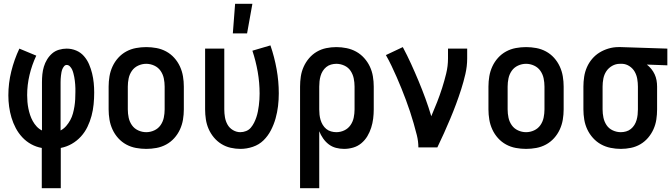

<svg xmlns="http://www.w3.org/2000/svg" viewBox="-20 -776 3540 1011"><path d="M200 215V3Q171 -2 144.5 -16.5Q118 -31 97.5 -53Q77 -75 63 -101.5Q49 -128 40.5 -156.5Q32 -185 28 -214.5Q24 -244 24 -274Q24 -338 39.5 -400.5Q55 -463 82 -520L171 -483Q148 -434 135.5 -381.5Q123 -329 123 -275Q123 -257 124.5 -239.5Q126 -222 129.5 -204.5Q133 -187 138.5 -170.5Q144 -154 152.5 -138.5Q161 -123 173 -110Q185 -97 201 -89V-343Q201 -364 203 -384.5Q205 -405 211 -425Q217 -445 228 -463Q239 -481 254.5 -494.5Q270 -508 290.5 -514Q311 -520 331 -520Q357 -520 381 -510Q405 -500 422 -480.5Q439 -461 449 -437.5Q459 -414 465 -389.5Q471 -365 473.5 -339.5Q476 -314 476 -289Q476 -258 473 -227Q470 -196 462 -166Q454 -136 440.5 -108Q427 -80 406 -57Q385 -34 358 -18.5Q331 -3 300 3V215ZM299 -89Q316 -98 328.5 -112.5Q341 -127 350 -143.5Q359 -160 364 -178.5Q369 -197 372 -215.5Q375 -234 376 -253Q377 -272 377 -291Q377 -301 377 -311Q377 -321 376 -331Q375 -341 374 -351Q373 -361 371 -370.5Q369 -380 366.5 -390Q364 -400 360 -409Q356 -418 348.5 -426Q341 -434 331 -434Q323 -434 317 -426.5Q311 -419 308 -411Q305 -403 303.5 -394.5Q302 -386 301 -377.5Q300 -369 299.5 -360.5Q299 -352 299 -343Z M750 8Q723 8 696 3Q669 -2 645 -15Q621 -28 602.5 -48.5Q584 -69 572.5 -94Q561 -119 556.5 -146Q552 -173 552 -200V-320Q552 -347 556.5 -374Q561 -401 572.5 -426Q584 -451 602.5 -471.5Q621 -492 645 -505Q669 -518 696 -523Q723 -528 750 -528Q777 -528 804 -523Q831 -518 855 -505Q879 -492 897.5 -471.5Q916 -451 927.5 -426Q939 -401 943.5 -374Q948 -347 948 -320V-200Q948 -173 943.5 -146Q939 -119 927.5 -94Q916 -69 897.5 -48.5Q879 -28 855 -15Q831 -2 804 3Q777 8 750 8ZM750 -80Q772 -80 792.5 -89.5Q813 -99 825.5 -117Q838 -135 842.5 -156.5Q847 -178 847 -200V-320Q847 -342 842.5 -363.5Q838 -385 825.5 -403Q813 -421 792.5 -430.5Q772 -440 750 -440Q728 -440 707.5 -430.5Q687 -421 674.5 -403Q662 -385 657.5 -363.5Q653 -342 653 -320V-200Q653 -178 657.5 -156.5Q662 -135 674.5 -117Q687 -99 707.5 -89.5Q728 -80 750 -80Z M1206 -600 1218 -756H1309L1281 -600ZM1246 8Q1220 8 1194 2Q1168 -4 1145.5 -18Q1123 -32 1106 -52.5Q1089 -73 1078.5 -97Q1068 -121 1064 -147.5Q1060 -174 1060 -200V-520H1161V-200Q1161 -179 1164.5 -158.5Q1168 -138 1178 -120Q1188 -102 1206.5 -91Q1225 -80 1245 -80Q1261 -80 1276 -86Q1291 -92 1301 -104Q1311 -116 1318 -130Q1325 -144 1330 -159Q1335 -174 1338 -189.5Q1341 -205 1343 -220.5Q1345 -236 1346 -252Q1347 -268 1347 -283Q1347 -341 1337 -398Q1327 -455 1309 -509L1404 -537Q1425 -476 1436.5 -412Q1448 -348 1448 -284Q1448 -250 1444 -217Q1440 -184 1431 -152Q1422 -120 1406.5 -90Q1391 -60 1367.5 -37Q1344 -14 1311.5 -3Q1279 8 1246 8Z M1560 215V-320Q1560 -347 1564 -373.5Q1568 -400 1579 -424.5Q1590 -449 1607.5 -469.5Q1625 -490 1648 -503.5Q1671 -517 1697.5 -522.5Q1724 -528 1751 -528Q1778 -528 1805 -522.5Q1832 -517 1855.5 -504Q1879 -491 1897.5 -470.5Q1916 -450 1927.5 -425.5Q1939 -401 1943.5 -374Q1948 -347 1948 -320V-200Q1948 -176 1945 -151.5Q1942 -127 1934.5 -103.5Q1927 -80 1914.5 -59Q1902 -38 1883 -22Q1864 -6 1840 1Q1816 8 1792 8Q1770 8 1749 2.5Q1728 -3 1711 -16Q1694 -29 1681.5 -47Q1669 -65 1661 -85V215ZM1751 -80Q1773 -80 1793 -89.5Q1813 -99 1825.5 -117Q1838 -135 1842.5 -156.5Q1847 -178 1847 -200V-320Q1847 -342 1842.5 -363.5Q1838 -385 1826 -403Q1814 -421 1793.5 -430.5Q1773 -440 1751 -440Q1737 -440 1723 -436Q1709 -432 1698 -423Q1687 -414 1679.5 -402Q1672 -390 1668 -376Q1664 -362 1662.5 -348Q1661 -334 1661 -320V-200Q1661 -186 1662.5 -172Q1664 -158 1668 -144.5Q1672 -131 1679.5 -118.5Q1687 -106 1698 -97Q1709 -88 1723 -84Q1737 -80 1751 -80Z M2183 0Q2183 -32 2175 -64Q2167 -96 2158 -127Q2149 -158 2139 -188.5Q2129 -219 2117.5 -249.5Q2106 -280 2094 -310Q2082 -340 2069 -369.5Q2056 -399 2042 -428.5Q2028 -458 2012 -486L2101 -528Q2124 -485 2144.5 -440Q2165 -395 2184 -349.5Q2203 -304 2220 -257.5Q2237 -211 2251 -164Q2267 -201 2281.5 -238Q2296 -275 2308 -312.5Q2320 -350 2329.5 -389Q2339 -428 2339 -468V-520H2440V-468Q2440 -427 2430.5 -386Q2421 -345 2408.5 -306Q2396 -267 2381.5 -228Q2367 -189 2351 -151Q2335 -113 2318 -75Q2301 -37 2283 0Z M2750 8Q2723 8 2696 3Q2669 -2 2645 -15Q2621 -28 2602.5 -48.5Q2584 -69 2572.5 -94Q2561 -119 2556.5 -146Q2552 -173 2552 -200V-320Q2552 -347 2556.5 -374Q2561 -401 2572.5 -426Q2584 -451 2602.5 -471.5Q2621 -492 2645 -505Q2669 -518 2696 -523Q2723 -528 2750 -528Q2777 -528 2804 -523Q2831 -518 2855 -505Q2879 -492 2897.5 -471.5Q2916 -451 2927.5 -426Q2939 -401 2943.5 -374Q2948 -347 2948 -320V-200Q2948 -173 2943.5 -146Q2939 -119 2927.5 -94Q2916 -69 2897.5 -48.5Q2879 -28 2855 -15Q2831 -2 2804 3Q2777 8 2750 8ZM2750 -80Q2772 -80 2792.5 -89.5Q2813 -99 2825.5 -117Q2838 -135 2842.5 -156.5Q2847 -178 2847 -200V-320Q2847 -342 2842.5 -363.5Q2838 -385 2825.5 -403Q2813 -421 2792.5 -430.5Q2772 -440 2750 -440Q2728 -440 2707.5 -430.5Q2687 -421 2674.5 -403Q2662 -385 2657.5 -363.5Q2653 -342 2653 -320V-200Q2653 -178 2657.5 -156.5Q2662 -135 2674.5 -117Q2687 -99 2707.5 -89.5Q2728 -80 2750 -80Z M3249 8Q3222 8 3195 2.5Q3168 -3 3144.5 -16Q3121 -29 3102.5 -49.5Q3084 -70 3072.5 -94.5Q3061 -119 3056.5 -146Q3052 -173 3052 -200V-320Q3052 -346 3056 -372Q3060 -398 3070.5 -422Q3081 -446 3098 -466Q3115 -486 3137 -499.5Q3159 -513 3184.5 -520.5Q3210 -528 3236 -528H3250L3494 -520V-432L3386 -436Q3399 -426 3409.5 -413Q3420 -400 3427 -385Q3434 -370 3437 -353.5Q3440 -337 3440 -320V-200Q3440 -173 3436 -146.5Q3432 -120 3421 -95.5Q3410 -71 3392.5 -50.5Q3375 -30 3352 -16.5Q3329 -3 3302.5 2.5Q3276 8 3249 8ZM3249 -80Q3263 -80 3277 -84Q3291 -88 3302 -97Q3313 -106 3320.5 -118Q3328 -130 3332 -144Q3336 -158 3337.5 -172Q3339 -186 3339 -200V-320Q3339 -340 3335.5 -360.5Q3332 -381 3322 -398.5Q3312 -416 3294.5 -427.5Q3277 -439 3257 -440H3244Q3222 -440 3203 -429Q3184 -418 3172.5 -400.5Q3161 -383 3157 -362Q3153 -341 3153 -320V-200Q3153 -178 3157.5 -156.5Q3162 -135 3174 -117Q3186 -99 3206.5 -89.5Q3227 -80 3249 -80Z"/></svg>

Font: Iosevka SS18 Semibold
Style: Regular
Weight: 600
Monospace: yes
Designer: Belleve Invis
Foundry: Belleve Invis
Version: Version 25.1.1; ttfautohint (v1.8.4)